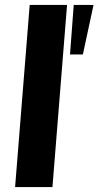

<svg xmlns="http://www.w3.org/2000/svg" viewBox="-20 -756 398 776"><path d="M41 0 100 -736H251L192 0ZM315 -536H263L278 -736H358Z"/></svg>

Font: Muli ExtraBold
Style: Italic
Weight: 800
Italic angle: -4.541°
Designer: Vernon Adams
Foundry: Vernon Adams
Version: Version 2.000